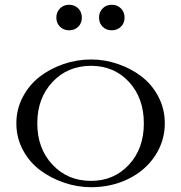

<svg xmlns="http://www.w3.org/2000/svg" viewBox="-20 -762 752 797"><path d="M357.9 15.1Q301.8 15.1 246.8 -3.4Q191.9 -22 147.5 -54.9Q103 -87.9 75.4 -138.9Q47.9 -189.9 47.9 -250Q47.9 -308.6 74.5 -359.1Q101.1 -409.7 144.5 -443.4Q188 -477.1 243.7 -496.1Q299.3 -515.1 357.9 -515.1Q414.6 -515.1 469 -496.6Q523.4 -478 567.1 -444.8Q610.8 -411.6 637.5 -360.6Q664.1 -309.6 664.1 -250Q664.1 -176.8 624 -115.7Q584 -54.7 513.7 -19.8Q443.4 15.1 357.9 15.1ZM357.9 -11.2Q452.6 -11.2 514.9 -77.9Q577.1 -144.5 577.1 -250Q577.1 -355 515.4 -421.9Q453.6 -488.8 357.9 -488.8Q260.7 -488.8 197.8 -421.6Q134.8 -354.5 134.8 -250Q134.8 -145.5 197.8 -78.4Q260.7 -11.2 357.9 -11.2ZM229 -651.1Q213.9 -666 213.9 -689Q213.9 -711.9 229 -727.1Q244.1 -742.2 267.1 -742.2Q290 -742.2 304.9 -727.1Q319.8 -711.9 319.8 -689Q319.8 -666 304.9 -651.1Q290 -636.2 267.1 -636.2Q244.1 -636.2 229 -651.1ZM406 -651.1Q391.1 -666 391.1 -689Q391.1 -711.9 406 -727.1Q420.9 -742.2 443.8 -742.2Q466.8 -742.2 481.9 -727.1Q497.1 -711.9 497.1 -689Q497.1 -666 481.9 -651.1Q466.8 -636.2 443.8 -636.2Q420.9 -636.2 406 -651.1Z"/></svg>

Font: Messapia
Style: Regular
Weight: 400
Designer: Luca Marsano
Foundry: Collletttivo
Version: Version 1.000;FEAKit 1.0